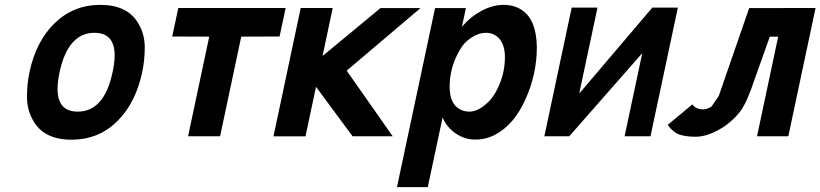

<svg xmlns="http://www.w3.org/2000/svg" viewBox="-20 -557 3354 785"><path d="M223.6 -262.2Q215.3 -222.2 215.3 -193.8Q215.3 -100.6 297.9 -100.6Q406.2 -100.6 440.4 -262.2Q448.7 -301.3 448.7 -330.1Q448.7 -422.9 366.2 -422.9Q258.3 -422.9 223.6 -262.2ZM100.6 -262.2Q127.4 -388.7 204.1 -462.9Q280.8 -537.1 390.4 -537.1Q500 -537.1 544.4 -463.4Q571.8 -418 571.8 -364.3Q571.8 -310.5 561.5 -262.2Q534.7 -135.3 458.5 -60.5Q382.3 14.2 272.5 14.2Q162.6 14.2 118.2 -59.6Q90.3 -105.5 90.3 -159.7Q90.3 -213.9 100.6 -262.2Z M709 -524.4H1147.9L1123 -407.7L966.3 -407.2L879.9 0H749L835.4 -407.2L684.1 -407.7Z M1272 -202.1 1229 0.5H1098.1L1209.5 -524.4H1340.3L1298.8 -328.1L1535.6 -523.9H1699.2L1397.5 -268.1L1585.4 0H1421.4Z M1729 208H1603L1758.8 -523.9H1884.8L1868.7 -447.8Q1903.3 -488.3 1948.7 -512.7Q1994.1 -537.1 2038.8 -537.1Q2083.5 -537.1 2115.7 -514.6Q2172.9 -475.1 2174.8 -366.2V-361.8Q2174.8 -256.3 2129.9 -154.3Q2084 -49.8 2007.3 -7.8Q1967.8 13.7 1923.6 13.7Q1879.4 13.7 1842.8 -11.7Q1806.2 -37.1 1789.6 -76.7ZM2012.7 -191.4Q2044.4 -254.9 2044.4 -322.8Q2044.4 -390.6 2002.4 -414.1Q1986.8 -422.9 1967.3 -422.9Q1928.2 -422.9 1889.2 -389.6Q1870.6 -374 1853 -340.3Q1818.4 -275.4 1818.4 -202.1Q1818.4 -129.9 1863.8 -108.4Q1879.9 -100.6 1898.9 -100.6Q1935.5 -100.6 1976.6 -140.1Q1996.6 -159.7 2012.7 -191.4Z M2317.4 -525.9H2422.9L2348.1 -174.3L2647 -525.9H2751.5L2639.6 0H2533.7L2606 -339.8L2307.6 0H2205.6Z M3203.1 0H3075.2L3161.6 -407.2H3127.4L3050.8 -191.9Q3026.9 -126 3003.4 -97.7Q2967.3 -52.7 2917 -25.4Q2866.7 2 2824 2Q2781.2 2 2755.9 -7.6Q2730.5 -17.1 2710 -46.4L2811 -130.4Q2815.4 -122.1 2826.9 -116Q2838.4 -109.9 2855 -109.9Q2871.6 -109.9 2889.2 -121.6L2918.5 -164.1L3043 -523.9L3314.5 -524.4Z"/></svg>

Font: Tuffy
Style: BoldItalic
Weight: 700
Italic angle: -12°
Designer: Thatcher Ulrich, Karoly Barta, Michael Everson
Version: Version 001.271